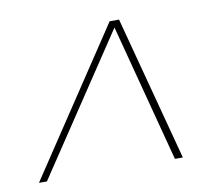

<svg xmlns="http://www.w3.org/2000/svg" viewBox="-54 -590 587 523"><g transform="rotate(-10 239.0 -328.0)"><path d="M412 -128H390L290 -509L36 -128H14L280 -528H306Z"/></g></svg>

Font: Argentum Sans Thin
Style: Italic
Weight: 100
Italic angle: -11°
Designer: Julieta Ulanovsky (font), Cristiano Sobral (main changes and remaster)
Foundry: Julieta Ulanovsky (font), Cristiano Sobral (main changes and remaster)
Version: Version 2.007;June 15, 2022;FontCreator 14.0.0.2814 64-bit; 